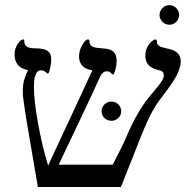

<svg xmlns="http://www.w3.org/2000/svg" viewBox="-20 -745 748 765"><path d="M700.2 -500Q700.2 -476.6 684.3 -445.6Q668.5 -414.6 626 -359.9Q600.1 -327.6 579.1 -286.1Q558.1 -244.6 528.8 -168.9L461.9 0H130.9L84 -274.9Q70.8 -356.9 70.8 -377.9Q70.8 -406.7 75.7 -425Q80.6 -443.4 91.8 -465.8Q38.1 -475.1 38.1 -528.8Q38.1 -550.3 50 -569.1Q62 -587.9 73.2 -587.9Q77.1 -587.9 77.1 -579.1Q77.1 -554.2 111.3 -552.7L135.3 -551.8Q159.7 -550.3 171.9 -540.5Q184.1 -530.8 184.1 -508.8Q184.1 -491.2 179.4 -471.7Q174.8 -452.1 170.9 -452.1Q168 -452.1 166.5 -454.1Q155.3 -464.8 145 -464.8Q133.8 -464.8 128.4 -458.7Q123 -452.6 119.1 -439Q115.2 -425.3 115.2 -397.9Q115.2 -344.2 131.6 -253.4Q147.9 -162.6 171.9 -85Q192.4 -130.9 249.5 -252.4L348.1 -464.8Q322.8 -468.3 308.8 -482.2Q294.9 -496.1 294.9 -520Q294.9 -542.5 307.4 -565.2Q319.8 -587.9 331.1 -587.9Q336.9 -587.9 336.9 -578.1Q336.9 -557.1 369.1 -554.2L393.1 -551.8Q419.4 -550.3 432.1 -539.1Q444.8 -527.8 444.8 -502.9Q444.8 -485.8 439.7 -467Q434.6 -448.2 430.2 -448.2Q427.7 -448.2 421.9 -454.1Q417.5 -460.9 404.8 -460.9Q389.6 -460.9 378.9 -439.9Q357.9 -391.6 296.4 -262.7L213.9 -88.9H429.2Q469.7 -166 484.9 -203.1Q526.9 -300.8 575.2 -359.9L601.6 -391.6Q618.7 -411.6 625.7 -423.6Q632.8 -435.5 632.8 -444.8Q632.8 -452.6 628.7 -457.8Q624.5 -462.9 610.8 -465.8Q585.4 -472.2 572.3 -485.4Q559.1 -498.5 559.1 -523.9Q559.1 -540.5 565.9 -555.2Q572.8 -569.8 583 -578.9Q593.3 -587.9 599.1 -587.9Q605 -587.9 605 -577.1Q605 -570.8 610.8 -564.7Q616.7 -558.6 627.9 -556.2L653.8 -549.8Q700.2 -539.6 700.2 -500ZM384.8 -301.3Q384.8 -318.4 396.5 -329.3Q408.2 -340.3 423.8 -340.3Q439.5 -340.3 451.2 -329.3Q462.9 -318.4 462.9 -301.3Q462.9 -285.6 451.2 -274.7Q439.5 -263.7 423.8 -263.7Q408.2 -263.7 396.5 -274.7Q384.8 -285.6 384.8 -301.3ZM615.7 -685.5Q615.7 -701.2 627.4 -712.9Q639.2 -724.6 654.8 -724.6Q670.4 -724.6 682.1 -712.9Q693.8 -701.2 693.8 -685.5Q693.8 -669.9 682.4 -658.2Q670.9 -646.5 654.8 -646.5Q638.2 -646.5 627 -658.2Q615.7 -669.9 615.7 -685.5Z"/></svg>

Font: Liberation Serif
Style: Regular
Weight: 400
Designer: Steve Matteson
Foundry: Ascender Corporation
Version: Version 2.1.5